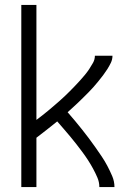

<svg xmlns="http://www.w3.org/2000/svg" viewBox="-20 -755 540 775"><path d="M66 0V-735H127V-271Q139 -280 150.5 -289Q162 -298 173.5 -307.5Q185 -317 196 -326.5Q207 -336 218.5 -346Q230 -356 240.5 -366Q251 -376 261.5 -386.5Q272 -397 282.5 -408Q293 -419 303 -430Q313 -441 322.5 -452.5Q332 -464 340 -476Q348 -488 355.5 -501.5Q363 -515 363 -530H434Q434 -515 427.5 -501.5Q421 -488 413 -475.5Q405 -463 396 -451Q387 -439 377.5 -427.5Q368 -416 358.5 -405Q349 -394 338.5 -383.5Q328 -373 317.5 -362.5Q307 -352 296.5 -342Q286 -332 275 -322Q264 -312 253 -302Q268 -285 282.5 -267.5Q297 -250 311 -232.5Q325 -215 338.5 -197Q352 -179 365 -160.5Q378 -142 390.5 -123.5Q403 -105 413.5 -85Q424 -65 433 -44Q442 -23 442 0H381Q381 -20 373 -38.5Q365 -57 355.5 -74.5Q346 -92 335 -109Q324 -126 312 -142Q300 -158 288 -173.5Q276 -189 263 -204.5Q250 -220 237 -235Q224 -250 211 -265Q190 -248 169 -231.5Q148 -215 127 -199V0Z"/></svg>

Font: iosevka_custom_sans_ss08 Light
Style: Regular
Weight: 300
Designer: Belleve Invis
Foundry: Belleve Invis
Version: Version 10.3.0; ttfautohint (v1.8.3)